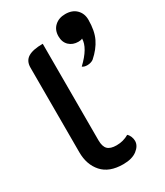

<svg xmlns="http://www.w3.org/2000/svg" viewBox="-196 -862 820 953"><g transform="rotate(-30 214.0 -386.0)"><path d="M60 -152V-637Q60 -675 87.5 -692Q115 -709 172 -709V-156Q172 -120 187.5 -104.5Q203 -89 238 -89Q277 -89 309 -108Q318 -100 323 -87.5Q328 -75 328 -63Q328 -35 299.5 -13Q271 9 220 9Q140 9 100 -36Q60 -81 60 -152ZM354 -634Q347 -629 331 -629Q299 -629 278.5 -648.5Q258 -668 258 -702Q258 -738 281.5 -759.5Q305 -781 342 -781Q382 -781 405 -758Q428 -735 428 -699Q428 -636 408 -594.5Q388 -553 347 -517Q341 -512 331 -509Q321 -506 311 -506Q293 -506 283 -514Q354 -581 354 -634Z"/></g></svg>

Font: K2D SemiBold
Style: Regular
Weight: 600
Designer: Katatrad Aksorn Co.,Ltd.
Foundry: Cadson Demak Co.,Ltd.
Version: Version 1.000; ttfautohint (v1.6)